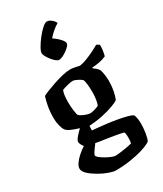

<svg xmlns="http://www.w3.org/2000/svg" viewBox="-251 -927 1031 1217"><g transform="rotate(-30 264.5 -318.5)"><path d="M218 200Q201 200 169 188.5Q137 177 104 158Q71 139 47.5 117.5Q24 96 24 75Q24 58 39 37Q54 16 76.5 -3.5Q99 -23 120 -36Q114 -43 107.5 -55Q101 -67 101 -76Q101 -88 119.5 -109.5Q138 -131 155 -146Q117 -158 95 -168Q73 -178 65 -190Q56 -201 49 -228Q42 -255 42 -285Q42 -333 49.5 -372Q57 -411 65 -434Q75 -440 101 -450.5Q127 -461 161 -472.5Q195 -484 228 -492Q261 -500 286 -500Q301 -500 320.5 -496Q340 -492 354 -489Q376 -492 406 -503.5Q436 -515 464 -529Q492 -543 508 -553L529 -541Q530 -521 526.5 -498.5Q523 -476 519 -462Q494 -451 468 -446Q442 -441 415 -440V-434Q422 -429 432 -421Q442 -413 451 -400Q457 -384 460.5 -359.5Q464 -335 464 -314Q464 -276 457 -241.5Q450 -207 441 -187Q428 -177 394.5 -164.5Q361 -152 314 -142Q267 -132 215 -129L213 -96Q223 -95 251 -92.5Q279 -90 315.5 -85.5Q352 -81 389 -74.5Q426 -68 454.5 -60.5Q483 -53 494 -44Q500 -31 502.5 -12.5Q505 6 505 21Q505 54 499.5 88.5Q494 123 485 142Q466 156 424.5 169.5Q383 183 329 191.5Q275 200 218 200ZM260 -195Q271 -195 292.5 -201Q314 -207 324 -213Q330 -227 334 -252Q338 -277 338 -304Q338 -335 335 -362Q332 -389 327 -398Q323 -403 310.5 -410.5Q298 -418 285 -423.5Q272 -429 265 -429Q251 -429 226.5 -423Q202 -417 184 -410Q178 -398 175 -376.5Q172 -355 172 -329Q172 -296 176 -264.5Q180 -233 185 -226Q190 -220 204.5 -212.5Q219 -205 235 -200Q251 -195 260 -195ZM262 118Q277 118 300.5 115Q324 112 347 108Q370 104 387 99Q389 93 390 82Q391 71 391 61Q391 50 390 38Q389 26 386 19Q383 17 364.5 13Q346 9 319.5 4.5Q293 0 265.5 -4Q238 -8 218 -11Q198 -14 192 -16Q178 2 164 22.5Q150 43 150 51Q150 58 164 69.5Q178 81 197.5 92Q217 103 235.5 110.5Q254 118 262 118ZM258 -587Q249 -587 236.5 -597Q224 -607 211.5 -622.5Q199 -638 190.5 -653.5Q182 -669 182 -679Q182 -692 196.5 -717.5Q211 -743 232.5 -770.5Q254 -798 275.5 -817.5Q297 -837 311 -837Q328 -837 346 -821Q364 -805 365 -794Q345 -783 321.5 -762.5Q298 -742 287 -727Q301 -718 316 -705Q331 -692 341.5 -678.5Q352 -665 352 -655Q352 -644 334.5 -627.5Q317 -611 294.5 -599Q272 -587 258 -587Z"/></g></svg>

Font: Texturina
Style: Bold
Weight: 700
Designer: Guillermo Torres Carreño
Foundry: Omnibus-Type
Version: Version 1.002; ttfautohint (v1.8.3)